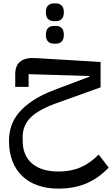

<svg xmlns="http://www.w3.org/2000/svg" viewBox="-20 -810 662 1134"><path d="M325 304Q257 304 203 285Q149 266 111 229.5Q73 193 53 140.5Q33 88 33 22Q33 -23 46.5 -65Q60 -107 92 -145Q124 -183 175.5 -217Q227 -251 304 -280L508 -357V-361L149 -372V-297H70V-373Q70 -424 101 -447.5Q132 -471 191 -467L574 -444V-294L323 -204Q214 -166 164 -119Q114 -72 114 -1V21Q114 108 169 155.5Q224 203 327 203Q399 203 455.5 178.5Q512 154 563 103L622 180Q560 244 488.5 274Q417 304 325 304ZM298 -552Q277 -552 264 -564.5Q251 -577 251 -604Q251 -632 264 -644.5Q277 -657 298 -657H311Q331 -657 344 -644.5Q357 -632 357 -604Q357 -577 344 -564.5Q331 -552 311 -552ZM298 -685Q277 -685 264 -697.5Q251 -710 251 -737Q251 -765 264 -777.5Q277 -790 298 -790H311Q331 -790 344 -777.5Q357 -765 357 -737Q357 -710 344 -697.5Q331 -685 311 -685Z"/></svg>

Font: IBM Plex Sans Arabic Text
Style: Regular
Weight: 450
Designer: Mike Abbink, Paul van der Laan, Pieter van Rosmalen, Wael Morcos, Khajak Apelian
Foundry: Bold Monday
Version: Version 1.2